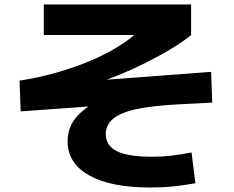

<svg xmlns="http://www.w3.org/2000/svg" viewBox="-20 -778 1040 855"><path d="M649 57Q473 57 377 3Q281 -51 281 -149Q281 -213 324 -261Q367 -309 458 -348L462 -310L72 -282L67 -419Q152 -432 232.5 -455Q313 -478 384 -508Q455 -538 512.5 -574.5Q570 -611 610 -651L659 -622H175V-758H831V-622Q796 -593 743 -561Q690 -529 629 -498.5Q568 -468 508 -443.5Q448 -419 398 -405L360 -416L920 -458L925 -321L769 -313Q656 -307 585.5 -291.5Q515 -276 483 -248.5Q451 -221 451 -181Q451 -129 501 -104.5Q551 -80 658 -80Q702 -80 741 -84.5Q780 -89 833 -99L850 38Q800 47 752.5 52Q705 57 649 57Z"/></svg>

Font: M PLUS 1 Thin ExtraBold
Style: Regular
Weight: 800
Version: Version 1.001